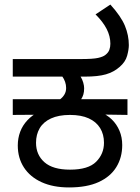

<svg xmlns="http://www.w3.org/2000/svg" viewBox="-20 -810 614 842"><path d="M283 12Q213 12 162.5 -11Q112 -34 85 -75.5Q58 -117 58 -172Q58 -204 68.5 -232Q79 -260 100 -282.5Q121 -305 152 -321L166 -307L36 -306V-375H244Q255 -383 262.5 -395.5Q270 -408 270 -424Q270 -438 265.5 -451Q261 -464 253 -475L298 -487L333 -475Q341 -462 345 -448Q349 -434 349 -423Q349 -407 345.5 -395.5Q342 -384 336 -375H539V-306L405 -308L420 -318Q449 -307 470.5 -286Q492 -265 504 -236.5Q516 -208 516 -174Q516 -119 490 -77Q464 -35 412.5 -11.5Q361 12 283 12ZM287 -66Q367 -66 401.5 -100.5Q436 -135 436 -184Q436 -221 419 -248.5Q402 -276 369 -291Q336 -306 287 -306Q237 -306 203.5 -290.5Q170 -275 154 -247.5Q138 -220 138 -184Q138 -131 175 -98.5Q212 -66 287 -66ZM36 -474V-551H334Q388 -551 410 -556Q432 -561 442 -569Q455 -579 459.5 -591.5Q464 -604 464 -618Q464 -651 448 -682.5Q432 -714 399 -747L464 -790Q511 -738 528 -696.5Q545 -655 545 -612Q545 -593 537.5 -565.5Q530 -538 504 -516Q479 -494 444.5 -484Q410 -474 352 -474Z"/></svg>

Font: ukannada05
Style: Book
Weight: 400
Designer: Jelle Bosma - Monotype Design Team
Foundry: Monotype Imaging Inc.
Version: Version 2.003